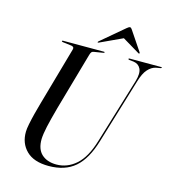

<svg xmlns="http://www.w3.org/2000/svg" viewBox="-126 -978 991 1093"><g transform="rotate(15 369.5 -431.5)"><path d="M498 -201 615 -586Q629 -634 617 -659.2Q605 -684.5 575.5 -689L549 -692Q542.5 -693 542.5 -696.5Q542.5 -700 548 -700H734.5Q739 -700 739 -697.5Q739 -694.5 732.5 -693L706.5 -688.5Q681 -683 659.5 -659.2Q638 -635.5 623 -584L507.5 -203Q474.5 -92 415.8 -41Q357 10 260.5 10Q173 10 128.8 -33.8Q84.5 -77.5 86 -146Q86 -161.5 92 -191.5Q98 -221.5 107 -256.8Q116 -292 125 -323L222.5 -666.5Q225 -675 220.8 -679.8Q216.5 -684.5 209 -685.5L157 -692Q150.5 -693 150.5 -696.5Q150.5 -700 155.5 -700H397.5Q402 -700 402 -697.5Q402 -694 395.5 -693L340.5 -684Q333 -683 328.5 -678Q324 -673 320 -658L224.5 -322.5Q204 -248.5 194 -202.8Q184 -157 183 -128.5Q182 -68.5 214.2 -39Q246.5 -9.5 301 -9.5Q365 -9.5 416.2 -54.5Q467.5 -99.5 498 -201ZM594 -741.5Q592 -740 588 -743L487 -803.5L356.5 -743Q350.5 -740 349 -741.5Q347 -744 351.5 -748.5L487 -863Q498.5 -873 505 -873Q511.5 -873 517.5 -863L594.5 -748.5Q597 -744 594 -741.5Z"/></g></svg>

Font: Fraunces 144pt S000
Style: Italic
Weight: 400
Italic angle: -16°
Version: Version 1.000; ttfautohint (v1.8.3)